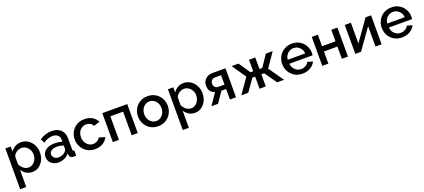

<svg xmlns="http://www.w3.org/2000/svg" viewBox="68 -1789 7194 3258"><g transform="rotate(-20 3665.0 -159.5)"><path d="M363 10Q300 10 252 -20Q204 -50 176 -98V213H66V-523H163V-429Q193 -476 241 -504Q289 -532 348 -532Q420 -532 475.5 -494.5Q531 -457 563 -395.5Q595 -334 595 -262Q595 -186 565 -124.5Q535 -63 483 -26.5Q431 10 363 10ZM327 -84Q374 -84 408.5 -109.5Q443 -135 462.5 -175.5Q482 -216 482 -262Q482 -310 460.5 -350Q439 -390 402.5 -414Q366 -438 319 -438Q291 -438 260.5 -424Q230 -410 207 -387Q184 -364 176 -335V-198Q196 -150 237.5 -117Q279 -84 327 -84Z M656 -153Q656 -203 684 -240.5Q712 -278 762.5 -298.5Q813 -319 879 -319Q914 -319 950.5 -313.5Q987 -308 1015 -298V-331Q1015 -386 982 -417Q949 -448 887 -448Q844 -448 804 -433Q764 -418 721 -389L684 -463Q736 -497 788.5 -514.5Q841 -532 899 -532Q1004 -532 1064.5 -476.5Q1125 -421 1125 -319V-124Q1125 -105 1131.5 -97Q1138 -89 1154 -88V0Q1139 3 1127 4Q1115 5 1107 5Q1071 5 1053.5 -12.5Q1036 -30 1033 -52L1030 -82Q996 -38 943 -14Q890 10 836 10Q784 10 743 -11.5Q702 -33 679 -70Q656 -107 656 -153ZM989 -121Q1015 -147 1015 -170V-230Q956 -252 895 -252Q835 -252 797.5 -227.5Q760 -203 760 -162Q760 -128 787.5 -99.5Q815 -71 867 -71Q902 -71 935 -85Q968 -99 989 -121Z M1495 10Q1414 10 1353 -27.5Q1292 -65 1258 -127Q1224 -189 1224 -262Q1224 -335 1257.5 -396.5Q1291 -458 1351.5 -495Q1412 -532 1495 -532Q1576 -532 1634.5 -496.5Q1693 -461 1722 -402L1615 -368Q1597 -401 1564.5 -419.5Q1532 -438 1493 -438Q1449 -438 1413.5 -415.5Q1378 -393 1357.5 -353Q1337 -313 1337 -262Q1337 -211 1358.5 -171Q1380 -131 1415.5 -107.5Q1451 -84 1494 -84Q1534 -84 1570 -105Q1606 -126 1618 -156L1726 -124Q1700 -65 1639 -27.5Q1578 10 1495 10Z M1817 0V-523H2267V0H2157V-426H1927V0Z M2635 10Q2553 10 2492.5 -27.5Q2432 -65 2399 -126.5Q2366 -188 2366 -261Q2366 -334 2399.5 -395.5Q2433 -457 2493.5 -494.5Q2554 -532 2635 -532Q2716 -532 2776.5 -494.5Q2837 -457 2870.5 -395.5Q2904 -334 2904 -261Q2904 -188 2871 -126.5Q2838 -65 2777.5 -27.5Q2717 10 2635 10ZM2479 -260Q2479 -210 2500 -170Q2521 -130 2556 -107Q2591 -84 2635 -84Q2678 -84 2713.5 -107.5Q2749 -131 2770 -171Q2791 -211 2791 -261Q2791 -311 2770 -351Q2749 -391 2713.5 -414.5Q2678 -438 2635 -438Q2592 -438 2556.5 -414.5Q2521 -391 2500 -350.5Q2479 -310 2479 -260Z M3299 10Q3236 10 3188 -20Q3140 -50 3112 -98V213H3002V-523H3099V-429Q3129 -476 3177 -504Q3225 -532 3284 -532Q3356 -532 3411.5 -494.5Q3467 -457 3499 -395.5Q3531 -334 3531 -262Q3531 -186 3501 -124.5Q3471 -63 3419 -26.5Q3367 10 3299 10ZM3263 -84Q3310 -84 3344.5 -109.5Q3379 -135 3398.5 -175.5Q3418 -216 3418 -262Q3418 -310 3396.5 -350Q3375 -390 3338.5 -414Q3302 -438 3255 -438Q3227 -438 3196.5 -424Q3166 -410 3143 -387Q3120 -364 3112 -335V-198Q3132 -150 3173.5 -117Q3215 -84 3263 -84Z M3597 0 3737 -207Q3688 -219 3659 -257Q3630 -295 3630 -359Q3630 -432 3680 -478Q3730 -524 3811 -524H4041V0H3931V-189H3845L3717 0ZM3822 -269H3931V-439H3829Q3787 -439 3762.5 -416Q3738 -393 3738 -356Q3738 -319 3759 -294Q3780 -269 3822 -269Z M4137 0 4325 -270 4152 -523H4275L4417 -315H4466V-523H4579V-315H4630L4770 -523H4893L4720 -270L4909 0H4784L4630 -219H4579V0H4466V-219H4417L4262 0Z M5241 10Q5160 10 5099 -27Q5038 -64 5004 -125.5Q4970 -187 4970 -260Q4970 -334 5004 -396Q5038 -458 5099 -495Q5160 -532 5242 -532Q5324 -532 5384 -494.5Q5444 -457 5476.5 -396Q5509 -335 5509 -265Q5509 -240 5506 -225H5087Q5090 -179 5112.5 -144.5Q5135 -110 5169.5 -90.5Q5204 -71 5245 -71Q5289 -71 5328 -93Q5367 -115 5382 -151L5476 -124Q5449 -65 5386.5 -27.5Q5324 10 5241 10ZM5084 -298H5400Q5396 -343 5374 -377.5Q5352 -412 5317.5 -431.5Q5283 -451 5241 -451Q5200 -451 5165.5 -431.5Q5131 -412 5109 -377.5Q5087 -343 5084 -298Z M5599 0V-523H5709V-315H5952V-523H6062V0H5952V-220H5709V0Z M6195 0V-522H6305V-147L6570 -523H6670V0H6560V-367L6298 0Z M7038 10Q6957 10 6896 -27Q6835 -64 6801 -125.5Q6767 -187 6767 -260Q6767 -334 6801 -396Q6835 -458 6896 -495Q6957 -532 7039 -532Q7121 -532 7181 -494.5Q7241 -457 7273.5 -396Q7306 -335 7306 -265Q7306 -240 7303 -225H6884Q6887 -179 6909.5 -144.5Q6932 -110 6966.5 -90.5Q7001 -71 7042 -71Q7086 -71 7125 -93Q7164 -115 7179 -151L7273 -124Q7246 -65 7183.5 -27.5Q7121 10 7038 10ZM6881 -298H7197Q7193 -343 7171 -377.5Q7149 -412 7114.5 -431.5Q7080 -451 7038 -451Q6997 -451 6962.5 -431.5Q6928 -412 6906 -377.5Q6884 -343 6881 -298Z"/></g></svg>

Font: Raleway SemiBold
Style: Regular
Weight: 600
Designer: Matt McInerney, Pablo Impallari, Rodrigo Fuenzalida
Foundry: Matt McInerney, Pablo Impallari, Rodrigo Fuenzalida
Version: Version 4.026